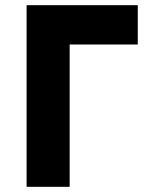

<svg xmlns="http://www.w3.org/2000/svg" viewBox="-20 -720 570 740"><path d="M82.5 0V-700H511V-548.5H248.5V0Z"/></svg>

Font: Geologica Cursive
Style: Bold
Weight: 700
Designer: Sindre Bremnes, Frode Helland
Foundry: Monokrom Skriftforlag AS
Version: Version 1.010;gftools[0.9.28]